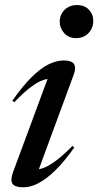

<svg xmlns="http://www.w3.org/2000/svg" viewBox="-20 -748 398 778"><path d="M32.5 -49.5 180.5 -449 195.5 -428Q177.5 -431 155.8 -424Q134 -417 105.2 -395.5Q76.5 -374 37.5 -333.5L30 -340Q71.5 -399 107.8 -435Q144 -471 176.2 -487Q208.5 -503 237.5 -503Q271 -503 280 -488.2Q289 -473.5 278.5 -445L130 -42L110 -63Q125 -59 146.2 -64.2Q167.5 -69.5 198.8 -91Q230 -112.5 274 -157L281 -150.5Q240 -92.5 203.5 -57Q167 -21.5 135 -5.2Q103 11 75.5 11Q41 11 31 -3Q21 -17 32.5 -49.5ZM222 -660.5Q222 -679 230.8 -694.2Q239.5 -709.5 255.2 -718.5Q271 -727.5 292 -727.5Q322.5 -727.5 340.2 -708.8Q358 -690 358 -663.5Q358 -644.5 349.5 -628.8Q341 -613 325.5 -603.2Q310 -593.5 288.5 -593.5Q258 -593.5 240 -613.8Q222 -634 222 -660.5Z"/></svg>

Font: Newsreader 60pt Medium
Style: Italic
Weight: 500
Italic angle: -17°
Designer: Hugues Gentile
Foundry: Production Type
Version: Version 1.003